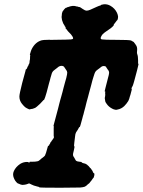

<svg xmlns="http://www.w3.org/2000/svg" viewBox="-20 -842 670 901"><path d="M468 -822Q484 -823 498 -815Q519 -803 529 -782Q533 -773 534 -765Q534 -750 529 -746Q528 -746 525.5 -742Q523 -738 521 -736Q512 -726 514 -724Q514 -723 512 -721Q504 -711 476 -693Q460 -682 456 -673Q455 -670 453 -667Q452 -662 453 -660Q453 -658 459 -657Q468 -655 527 -655Q585 -655 595 -652Q598 -650 601 -648.5Q604 -647 606.5 -645.5Q609 -644 608.5 -643.5Q608 -643 611.5 -639.5Q615 -636 615 -635Q615 -634 618 -630Q619 -629 619 -629Q619 -629 621 -625Q625 -616 623 -601Q622 -592 624 -588Q628 -578 628 -559Q628 -543 628 -543Q628 -543 629 -543H630Q630 -542 629.5 -538.5Q629 -535 626.5 -525.5Q624 -516 623 -511Q620 -501 611 -466Q608 -457 607 -452Q604 -440 600 -434Q597 -429 597 -427Q597 -425 598 -425Q599 -425 598.5 -424Q598 -423 598 -420Q596 -410 592 -397Q590 -391 589 -388Q587 -378 582 -368Q574 -355 563 -344Q549 -331 532 -328Q526 -326 521 -327Q511 -329 505 -333Q490 -341 481 -354Q475 -362 474 -366Q474 -369 473 -373Q471 -382 472 -384Q474 -390 474 -402Q474 -403 473.5 -403Q473 -403 473 -404Q474 -407 474 -410Q474 -413 473 -413Q472 -413 471 -413Q471 -414 475 -430Q482 -457 486 -473Q492 -494 492 -500Q492 -509 486 -515Q482 -520 480 -524Q478 -528 477 -529Q474 -532 468 -532Q459 -533 450 -524Q446 -521 438.5 -515.5Q431 -510 429 -507Q424 -501 417 -476Q414 -466 413 -462.5Q412 -459 408 -443Q404 -427 401.5 -419Q399 -411 398.5 -408Q398 -405 393 -387Q388 -369 386.5 -363.5Q385 -358 383.5 -351.5Q382 -345 381 -341Q377 -326 374 -315Q372 -307 372 -306.5Q372 -306 369.5 -298.5Q367 -291 366 -285Q361 -267 358 -256Q355 -246 354 -246Q351 -246 349.5 -241.5Q348 -237 337 -221Q333 -213 332.5 -203.5Q332 -194 329 -175Q326 -155 329 -155Q331 -155 326 -134Q322 -120 322.5 -114.5Q323 -109 328 -103Q331 -98 333.5 -93Q336 -88 338 -87Q342 -84 354 -83Q360 -82 361.5 -82Q363 -82 363 -81Q363 -78 372 -76Q377 -75 380 -74L389 -69Q388 -69 393 -65Q397 -62 398 -60Q399 -59 400.5 -57Q402 -55 403.5 -53.5Q405 -52 405.5 -52Q406 -52 406.5 -51Q407 -50 408.5 -48Q410 -46 411 -44Q413 -41 413 -42L417 -33Q419 -30 419.5 -29Q420 -28 420 -30L422 -29Q422 -27 423 -24Q423 -18 420 -10Q418 -6 418 -6Q418 -7 417 -6Q416 -5 414 -2Q412 1 410 4Q405 9 405 10Q405 11 402 14Q400 18 392 23L387 28Q387 28 385.5 29Q384 30 382 31.5Q380 33 378 34Q370 37 356 38Q349 38 262 39Q164 39 164 37Q164 36 162 35L154 33Q137 29 128 24Q125 23 122 21Q119 19 116.5 19Q114 19 110 21Q103 24 94 25Q84 27 77 24Q75 23 73.5 22.5Q72 22 69 20.5Q66 19 64.5 19Q63 19 58 14Q51 7 47 -2Q37 -22 45 -39Q54 -59 75 -73Q90 -82 106 -82Q113 -82 113 -81Q113 -80 115 -79.5Q117 -79 118.5 -80Q120 -81 120 -82L119 -83H131Q147 -83 155 -85Q162 -86 169 -93Q175 -99 180 -102Q188 -108 191 -112Q195 -119 204 -153Q206 -158 206 -158.5Q206 -159 207 -158Q208 -157 209.5 -158.5Q211 -160 211.5 -162.5Q212 -165 212 -165Q214 -165 216 -171V-172L218 -175Q218 -175 219 -176Q220 -176 220.5 -177.5Q221 -179 221.5 -179.5Q222 -180 222 -181Q222 -182 223 -182Q224 -182 224 -182.5Q224 -183 224.5 -183.5Q225 -184 226.5 -186.5Q228 -189 229 -190Q230 -191 230 -191.5Q230 -192 231.5 -193.5Q233 -195 233 -199Q233 -203 232 -203Q232 -204 232 -224Q232 -239 232 -242Q233 -248 232 -250Q231 -251 231 -251.5Q231 -252 235 -267Q239 -282 244.5 -302.5Q250 -323 252.5 -332.5Q255 -342 258 -354.5Q261 -367 263 -373.5Q265 -380 268 -391Q271 -402 273.5 -411Q276 -420 278 -429Q280 -438 281.5 -442Q283 -446 285 -455Q287 -464 291 -476Q296 -496 295.5 -502.5Q295 -509 289 -516Q286 -520 283 -525Q279 -533 269 -533Q258 -533 249 -524Q242 -518 236 -514Q229 -509 226 -504Q223 -499 220 -487Q218 -481 217 -477Q216 -473 214 -465Q212 -457 210 -451Q207 -440 199 -409Q191 -381 188 -376Q187 -375 187 -374L186 -373Q185 -374 182 -370Q180 -368 168 -355Q150 -338 144 -335Q141 -335 137.5 -333Q134 -331 130 -331Q122 -330 121 -329Q120 -328 115.5 -329.5Q111 -331 106 -334Q101 -337 98 -339Q91 -345 83 -355Q71 -370 71 -389Q71 -401 84 -452Q94 -491 99 -507L101 -516L103 -517Q106 -518 108 -525Q109 -529 110 -530Q113 -532 114 -538Q114 -539 114.5 -539Q115 -539 117 -543Q119 -548 119 -556Q120 -560 120.5 -563Q121 -566 121 -569.5Q121 -573 121 -576Q123 -582 121 -585L120 -586L122 -592Q125 -604 129 -612Q146 -645 176 -653Q185 -655 202 -655Q214 -656 215 -655H219Q219 -655 226 -655Q308 -656 313 -657Q322 -658 323 -661Q324 -664 320 -671Q313 -682 307 -687Q300 -693 290 -707Q289 -708 287 -710L286 -712H287Q289 -712 289 -712Q289 -714 284 -719Q283 -721 283.5 -721Q284 -721 280.5 -726Q277 -731 277 -731.5Q277 -732 274.5 -738Q272 -744 271 -748Q269 -758 269 -762Q270 -766 270 -770.5Q270 -775 270.5 -777.5Q271 -780 271 -780Q271 -780 272 -783L273 -787L281 -798L288 -805H290Q291 -805 293 -806.5Q295 -808 295.5 -808Q296 -808 300 -809Q310 -813 319 -814Q329 -815 335 -813Q341 -811 342 -811.5Q343 -812 345 -811Q351 -808 353 -809Q354 -810 368 -800Q379 -792 387 -792Q393 -792 403 -796Q410 -799 434 -810Q445 -815 446 -815Q452 -815 452 -817Q453 -820 468 -822Z"/></svg>

Font: TT2020 Style B
Style: Italic
Weight: 400
Italic angle: -15°
Version: Version 0.2.000